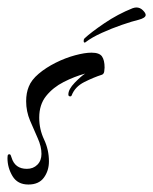

<svg xmlns="http://www.w3.org/2000/svg" viewBox="-21 -457 410 514"><path d="M55 37Q26 37 12.5 14.5Q-1 -8 -1 -34Q-1 -36 -0.5 -40Q0 -44 4 -44Q7 -44 8 -40.5Q9 -37 10 -35Q19 -5 51 -5Q68 -5 79 -16Q90 -27 90 -45Q90 -65 80 -87Q70 -109 59.5 -134Q49 -159 49 -186Q49 -208 56 -225Q63 -243 82.5 -259.5Q102 -276 128 -289Q154 -302 180 -309Q206 -316 224 -316Q245 -316 252 -306Q259 -296 259 -276Q259 -272 258 -265.5Q257 -259 252 -257Q230 -250 205 -237.5Q180 -225 171 -202Q170 -199 167 -199Q162 -199 162 -204Q162 -218 179 -235.5Q196 -253 207 -260Q178 -252 149.5 -237.5Q121 -223 102.5 -200Q84 -177 84 -142Q84 -111 97 -83.5Q110 -56 110 -25Q110 0 96.5 18.5Q83 37 55 37ZM206 -343Q203 -343 203 -347.5Q203 -352 205 -354Q222 -370 258 -394.5Q294 -419 334 -435Q340 -437 344 -437Q354 -437 361.5 -429.5Q369 -422 369 -417Q369 -409 350 -404Q333 -400 305.5 -390.5Q278 -381 251.5 -369Q225 -357 208 -344Q207 -343 206.5 -343Q206 -343 206 -343Z"/></svg>

Font: Caramel
Style: Regular
Weight: 400
Designer: Robert E. Leuschke
Foundry: Robert E. Leuschke
Version: Version 1.010